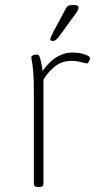

<svg xmlns="http://www.w3.org/2000/svg" viewBox="-20 -738 406 760"><path d="M130 2Q122 2 118 -1Q114 -4 114 -10V-373Q114 -427 111.5 -454.5Q109 -482 106.5 -494Q104 -506 104 -511Q104 -514 106 -516Q108 -518 111 -519.5Q114 -521 118 -521.5Q122 -522 125 -522Q131 -522 134 -518.5Q137 -515 140.5 -501Q144 -487 149 -457Q163 -478 181 -494.5Q199 -511 221 -520.5Q243 -530 267 -530Q293 -530 314.5 -523Q336 -516 336 -508Q336 -505 335 -501.5Q334 -498 332 -494.5Q330 -491 328 -489Q326 -487 324 -487Q320 -487 301.5 -492Q283 -497 262 -497Q223 -497 195 -473Q167 -449 152 -423V-10Q152 -4 148 -1Q144 2 136 2ZM188 -576Q184 -576 181.5 -577.5Q179 -579 179 -583Q179 -586 182 -593Q185 -600 192 -613L234 -692Q240 -704 244 -709.5Q248 -715 254.5 -716.5Q261 -718 272 -718Q283 -718 287 -715.5Q291 -713 291 -708Q291 -701 283 -689Q275 -677 261 -659L215 -595Q209 -587 204.5 -583Q200 -579 196.5 -577.5Q193 -576 188 -576Z"/></svg>

Font: Asap Thin
Style: Regular
Weight: 250
Designer: Pablo Cosgaya
Foundry: Omnibus-Type
Version: Version 3.001